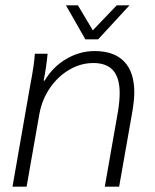

<svg xmlns="http://www.w3.org/2000/svg" viewBox="-20 -702 582 722"><path d="M93 -378Q109 -460 111 -500H159Q154 -447 144 -399H148Q179 -451 229.5 -480.5Q280 -510 336 -510Q409 -510 447 -470.5Q485 -431 485 -354Q485 -328 478 -284L428 0H374L424 -285Q430 -323 430 -352Q430 -409 405.5 -437Q381 -465 331 -465Q284 -465 241 -440Q198 -415 168 -371.5Q138 -328 128 -273L80 0H27ZM228 -682H273L329 -588L419 -682H467L349 -554H301Z"/></svg>

Font: Sarabun ExtraLight
Style: Italic
Weight: 275
Italic angle: -10°
Designer: Suppakit Chalermlarp | Katatrad Co.,Ltd.
Foundry: Cadson Demak Co.,Ltd.
Version: Version 1.000; ttfautohint (v1.6)